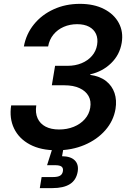

<svg xmlns="http://www.w3.org/2000/svg" viewBox="-20 -758 663 982"><path d="M270 10.7Q188.5 10.7 132.8 -19Q77.1 -48.8 52 -100.8Q26.9 -152.8 37.1 -218.8H165.5Q159.7 -180.7 172.4 -152.8Q185.1 -125 213.1 -110.4Q241.2 -95.7 282.2 -95.7Q323.2 -95.7 357.4 -109.6Q391.6 -123.5 413.8 -148.7Q436 -173.8 441.4 -206.5Q447.3 -241.2 432.9 -266.8Q418.5 -292.5 387 -307.1Q355.5 -321.8 309.1 -321.8H245.1L261.7 -421.4H325.7Q365.2 -421.4 397.5 -434.8Q429.7 -448.2 450.4 -472.2Q471.2 -496.1 476.6 -528.3Q481.9 -560.1 471.2 -584Q460.4 -607.9 435.8 -621.1Q411.1 -634.3 374.5 -634.3Q337.4 -634.3 305.9 -620.6Q274.4 -606.9 253.4 -581.3Q232.4 -555.7 226.1 -520.5H102.1Q113.8 -584.5 153.6 -633.5Q193.4 -682.6 254.2 -710.4Q314.9 -738.3 388.7 -738.3Q460.4 -738.3 512 -711.9Q563.5 -685.5 587.6 -640.4Q611.8 -595.2 602.5 -539.1Q592.3 -477.5 548.3 -434.8Q504.4 -392.1 441.9 -377.9L441.4 -375Q490.7 -368.2 522 -343.8Q553.2 -319.3 565.7 -282.5Q578.1 -245.6 570.8 -200.7Q560.5 -139.6 518.6 -91.8Q476.6 -43.9 412.1 -16.6Q347.7 10.7 270 10.7ZM183.6 204.1 192.9 147.5H252Q275.4 147.5 287.4 140.4Q299.3 133.3 301.8 117.2Q304.2 101.6 294.9 94.2Q285.6 86.9 261.7 86.9H220.7L255.4 -22H308.6L304.7 0L297.4 41Q341.8 41.5 362.5 62.3Q383.3 83 377.4 119.6Q370.1 163.1 337.6 183.6Q305.2 204.1 248 204.1Z"/></svg>

Font: Inter 24pt SemiBold
Style: Italic
Weight: 600
Italic angle: -9.3988°
Designer: Rasmus Andersson
Foundry: rsms
Version: Version 4.001;git-66647c0bb